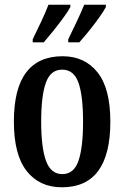

<svg xmlns="http://www.w3.org/2000/svg" viewBox="-20 -786 528 816"><path d="M243 10Q148 10 93.5 -59Q39 -128 39 -269Q39 -410 91.5 -478.5Q144 -547 246 -547Q340 -547 394.5 -478.5Q449 -410 449 -269Q449 10 243 10ZM245 -46Q294 -46 313.5 -102.5Q333 -159 333 -269Q333 -379 313.5 -434.5Q294 -490 244 -490Q195 -490 175 -434.5Q155 -379 155 -269Q155 -159 175.5 -102.5Q196 -46 245 -46ZM270 -619Q288 -656 306 -694Q324 -732 338 -766H430V-756Q421 -739 401.5 -711.5Q382 -684 359 -655.5Q336 -627 317 -606H270ZM119 -619Q137 -656 155 -694Q173 -732 186 -766H279V-756Q270 -739 250 -711.5Q230 -684 207 -655.5Q184 -627 166 -606H119Z"/></svg>

Font: Noto Serif Tamil ExtraCondensed SemiBold
Style: Italic
Weight: 600
Width: 2
Italic angle: -12°
Designer: Indian Type Foundry, Tom Grace, and the Monotype Design Team
Foundry: Monotype Imaging Inc.
Version: Version 2.003; ttfautohint (v1.8.4.7-5d5b)